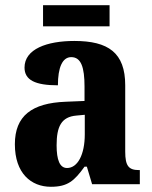

<svg xmlns="http://www.w3.org/2000/svg" viewBox="-20 -706 581 736"><path d="M145 -605H400V-686H145ZM175 10C240 10 265 -13 304 -67H313L333 0H516V-54H513C473 -54 460 -70 460 -125V-379C460 -504 395 -549 265 -549C160 -549 74 -518 74 -447C74 -399 115 -379 202 -379C202 -447 219 -487 253 -487C291 -487 304 -448 304 -374V-319L232 -316C102 -311 37 -262 37 -153C37 -42 99 10 175 10ZM237 -62C209 -62 197 -93 197 -149C197 -221 215 -258 273 -263L305 -266V-191C305 -114 278 -62 237 -62Z"/></svg>

Font: Noto Serif Condensed ExtraBold
Style: Regular
Weight: 800
Width: 3
Designer: Monotype Design Team
Foundry: Monotype Imaging Inc.
Version: Version 2.013